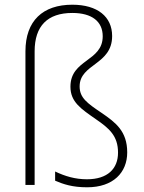

<svg xmlns="http://www.w3.org/2000/svg" viewBox="-20 -785 610 815"><path d="M456 -632C456 -714 394 -765 287 -765C162 -765 88 -697 88 -567V0H127V-567C127 -675 182 -730 287 -730C370 -730 416 -694 416 -631C416 -523 279 -534 279 -417C279 -352 324 -323 387 -279C444 -240 481 -208 481 -137C481 -69 437 -24 349 -24C299 -24 256 -37 214 -57V-18C249 -3 287 10 350 10C461 10 520 -53 520 -138C520 -228 471 -265 411 -306C350 -347 318 -370 318 -418C318 -515 456 -509 456 -632Z"/></svg>

Font: Noto Sans Sinhala ExtraLight
Style: Regular
Weight: 200
Designer: Jelle Bosma - Monotype Design Team
Foundry: Monotype Imaging Inc.
Version: Version 2.006